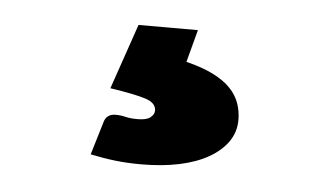

<svg xmlns="http://www.w3.org/2000/svg" viewBox="-30 -61 459 277"><g transform="rotate(5 200.0 78.0)"><path d="M234.5 25Q258.5 31 274.2 39Q290 47 299.2 56.8Q308.5 66.5 312.5 78Q316.5 89.5 316.5 102Q316.5 119.5 306.8 133.5Q297 147.5 279.5 157.5Q262 167.5 237.2 172.8Q212.5 178 182.5 178Q162 178 144.8 176Q127.5 174 108.5 170L122.5 123.5Q125.5 110 139.5 110Q147 110 154 111.8Q161 113.5 171.5 113.5Q184.5 113.5 190 109Q195.5 104.5 195.5 99Q195.5 88 180.2 83Q165 78 128.5 72.5L161 -22H247Z"/></g></svg>

Font: Lato 2
Style: Regular
Weight: 900
Designer: Lukasz Dziedzic with Adam Twardoch and Botio Nikoltchev
Foundry: tyPoland Lukasz Dziedzic
Version: Version 2.015; 2015-08-06; http://www.latofonts.com/